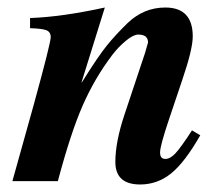

<svg xmlns="http://www.w3.org/2000/svg" viewBox="-20 -482 583 511"><path d="M491 -135 513 -122Q472 -50 435.5 -20.5Q399 9 353 9Q287 9 287 -51Q287 -104 311 -176L366 -341Q374 -368 374 -369Q374 -390 348 -390Q335 -390 315 -373.5Q295 -357 279 -336Q232 -274 200 -201Q168 -128 134 0H13L70 -204Q115 -368 115 -383Q115 -397 103.5 -401.5Q92 -406 60 -407V-434Q145 -437 259 -462L197 -263H198Q241 -332 264.5 -361Q288 -390 320 -421Q363 -462 420 -462Q493 -462 493 -385Q493 -351 465 -269L430 -165Q406 -94 406 -76Q406 -59 420 -59Q433 -59 447 -74Q461 -89 491 -135Z"/></svg>

Font: STIX
Style: Bold Italic
Weight: 700
Italic angle: -16.33°
Designer: MicroPress Inc., with final additions and corrections provided by Coen Hoffman, Elsevier (retired)
Version: Version 1.1.1